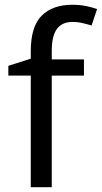

<svg xmlns="http://www.w3.org/2000/svg" viewBox="-20 -785 427 805"><path d="M332 -468H197V0H109V-468H15V-509L109 -539V-570Q109 -674 155 -719.5Q201 -765 283 -765Q315 -765 341.5 -759.5Q368 -754 387 -747L364 -678Q348 -683 327 -688Q306 -693 284 -693Q240 -693 218.5 -663.5Q197 -634 197 -571V-536H332Z"/></svg>

Font: Noto Sans Warang Citi
Style: Regular
Weight: 400
Designer: Mangu Purty
Foundry: Mangu Purty
Version: Version 3.002; ttfautohint (v1.8.4.7-5d5b)